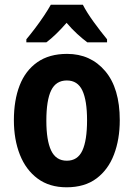

<svg xmlns="http://www.w3.org/2000/svg" viewBox="-20 -786 567 816"><path d="M489 -275Q489 -194 464.5 -129.5Q440 -65 390 -27.5Q340 10 263 10Q190 10 140 -27Q90 -64 64.5 -128.5Q39 -193 39 -275Q39 -360 63.5 -423Q88 -486 138.5 -521.5Q189 -557 265 -557Q365 -557 427 -484Q489 -411 489 -275ZM177 -273Q177 -189 197.5 -146Q218 -103 264 -103Q310 -103 330 -146Q350 -189 350 -275Q350 -359 330 -401.5Q310 -444 264 -444Q218 -444 197.5 -402Q177 -360 177 -273ZM332 -766Q349 -733 378 -693Q407 -653 435 -619V-606H351Q331 -621 308 -642Q285 -663 263 -689Q216 -635 177 -606H92V-619Q108 -638 128.5 -665Q149 -692 167 -719Q185 -746 196 -766Z"/></svg>

Font: Noto Sans Arabic Cond
Style: Bold
Weight: 700
Width: 3
Designer: Monotype Design Team, Nadine Chahine, Nizar Qandah and Khaled Hosny
Foundry: Monotype Imaging Inc.
Version: Version 2.012; ttfautohint (v1.8.4.7-5d5b)